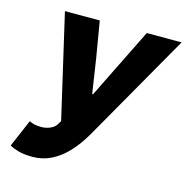

<svg xmlns="http://www.w3.org/2000/svg" viewBox="-99 -745 831 852"><g transform="rotate(15 316.0 -319.0)"><path d="M124 12Q84 12 58 4.5Q32 -3 18 -12L72 -138Q93 -126 126 -126Q149 -126 168 -134.5Q187 -143 195 -156L206 -174L96 -650H256L284 -484L308 -326H312L390 -484L472 -650H632L350 -156Q320 -103 285 -65.5Q250 -28 210 -8Q170 12 124 12Z"/></g></svg>

Font: Source Sans 3 Black
Style: Italic
Weight: 900
Italic angle: -11°
Designer: Paul D. Hunt
Foundry: Adobe
Version: Version 3.052;hotconv 1.1.0;makeotfexe 2.6.0